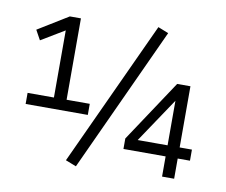

<svg xmlns="http://www.w3.org/2000/svg" viewBox="-81 -830 1125 955"><g transform="rotate(10 481.5 -352.5)"><path d="M60 -238V-294H193V-647L218 -648L75 -562L48 -611L201 -705H257V-294H374V-238ZM360 24 306 3 644 -729 697 -708ZM791 0V-102H578V-155L785 -467H852V-158H914V-102H852V0ZM791 -158V-386H793L628 -140L624 -158Z"/></g></svg>

Font: Nunito Sans 7pt Condensed
Style: Regular
Weight: 400
Width: 3
Designer: Vernon Adams
Foundry: Vernon Adams
Version: Version 3.101;gftools[0.9.27]